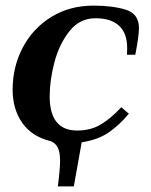

<svg xmlns="http://www.w3.org/2000/svg" viewBox="-20 -500 538 684"><path d="M432 -305Q433 -313 433 -329Q433 -382 404 -408.5Q375 -435 320 -435Q264 -435 227.5 -389Q191 -343 174 -278.5Q157 -214 157 -157Q157 -35 255 -35Q303 -35 339 -56.5Q375 -78 412 -118L439 -95Q407 -56 368.5 -29Q330 -2 271 7L243 164H186Q194 103 194 74Q194 42 186 26Q178 10 161 3Q94 -13 59.5 -62Q25 -111 25 -180Q25 -262 61 -330.5Q97 -399 162.5 -439.5Q228 -480 313 -480Q381 -480 428 -465.5Q475 -451 475 -400Q475 -372 462 -305Z"/></svg>

Font: Philosopher
Style: Bold Italic
Weight: 700
Italic angle: -10°
Designer: Jovanny Lemonad
Foundry: Jovanny Lemonad
Version: Version 2.000